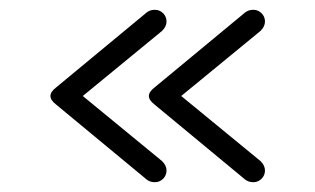

<svg xmlns="http://www.w3.org/2000/svg" viewBox="-20 -490 644 392"><path d="M497 -118Q488 -118 481 -123L295 -277Q273 -294 295 -311L481 -465Q488 -470 497 -470Q507 -470 514 -463Q521 -456 521 -446Q521 -436 512 -427L350 -294L512 -161Q521 -152 521 -142Q521 -132 514 -125Q507 -118 497 -118ZM296 -118Q287 -118 280 -123L94 -277Q72 -294 94 -311L280 -465Q287 -470 296 -470Q306 -470 313 -463Q320 -456 320 -446Q320 -436 311 -427L149 -294L311 -161Q320 -152 320 -142Q320 -132 313 -125Q306 -118 296 -118Z"/></svg>

Font: Jura
Style: Regular
Weight: 400
Designer: Daniel Johnson, Alexei Vanyashin
Foundry: Daniel Johnson
Version: Version 5.103